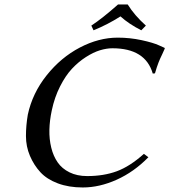

<svg xmlns="http://www.w3.org/2000/svg" viewBox="-20 -826 755 856"><path d="M549.3 -806.2Q579.6 -757.3 630.4 -711.9L609.9 -690.9Q554.2 -719.2 517.1 -752.9Q459.5 -716.3 397 -690.9L387.2 -711.9Q437 -744.6 506.3 -806.2ZM504.9 -658.2Q559.1 -658.2 611.1 -647Q663.1 -635.7 688.5 -624L713.4 -612.8L714.8 -609.9Q710.9 -600.6 703.6 -585Q696.3 -569.3 693.6 -563.7Q690.9 -558.1 686.5 -546.6Q682.1 -535.2 678.7 -524.7Q675.3 -514.2 670.9 -499L661.1 -498Q628.4 -610.8 481 -610.8Q455.1 -610.8 425.5 -601.8Q396 -592.8 362.8 -571.5Q329.6 -550.3 300.8 -519.5Q272 -488.8 247.6 -440.4Q223.1 -392.1 210.9 -334Q201.2 -289.1 200.2 -247.3Q199.2 -205.6 208.5 -167.7Q217.8 -129.9 237.1 -102.1Q256.3 -74.2 290 -57.6Q323.7 -41 368.7 -41Q442.4 -41 500.7 -62.5Q559.1 -84 621.6 -140.1L641.6 -125Q577.6 -59.6 500.5 -24.9Q423.3 9.8 349.1 9.8Q286.6 9.8 237.8 -8.5Q189 -26.9 160.2 -58.1Q131.3 -89.4 113.5 -131.1Q95.7 -172.9 95.7 -219.5Q95.7 -266.1 104 -314.9Q124.5 -410.6 188 -490.2Q251.5 -569.8 335.9 -614Q420.4 -658.2 504.9 -658.2Z"/></svg>

Font: Linux Biolinum O
Style: Italic
Weight: 400
Italic angle: -12°
Designer: Philipp H. Poll
Foundry: Philipp H. Poll
Version: Version 1.1.3